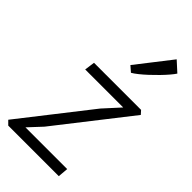

<svg xmlns="http://www.w3.org/2000/svg" viewBox="-279 -949 1018 1018"><g transform="rotate(45 230.0 -440.0)"><path d="M12 0 -10 -22 293 -409 375 -499H90L98 -557H451L469 -537L152 -132L83 -58H396L391 0ZM274 -658 243 -685 395 -880 451 -829Q443 -816.5 427.2 -798Q411.5 -779.5 391 -758.5Q370.5 -737.5 349 -717.5Q327.5 -697.5 307.8 -681.8Q288 -666 274 -658Z"/></g></svg>

Font: Koeln Type Sans Light
Style: Italic
Weight: 300
Italic angle: -7.5°
Designer: Eben Sorkin
Foundry: Eben Sorkin
Version: Version 2.001